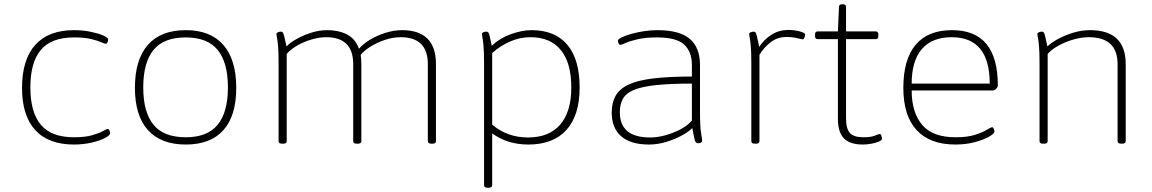

<svg xmlns="http://www.w3.org/2000/svg" viewBox="-20 -670 5389 898"><path d="M326 6Q207 6 145 -61.5Q83 -129 83 -259Q83 -391 145 -460Q207 -529 326 -529Q367 -529 403.5 -521.5Q440 -514 463 -504Q486 -494 486 -485Q486 -481 483 -473Q480 -465 475 -465Q470 -465 453.5 -472.5Q437 -480 406 -487.5Q375 -495 326 -495Q220 -495 171 -436.5Q122 -378 122 -261Q122 -145 171 -86.5Q220 -28 326 -28Q378 -28 411 -37.5Q444 -47 461.5 -57Q479 -67 484 -67Q489 -67 492 -59.5Q495 -52 495 -47Q495 -37 471 -24.5Q447 -12 408.5 -3Q370 6 326 6Z M849 6Q733 6 672 -61.5Q611 -129 611 -259Q611 -391 671.5 -460Q732 -529 849 -529Q964 -529 1024.5 -460Q1085 -391 1085 -259Q1085 -129 1025 -61.5Q965 6 849 6ZM849 -28Q950 -28 998 -86.5Q1046 -145 1046 -261Q1046 -378 998 -436.5Q950 -495 849 -495Q746 -495 698 -436.5Q650 -378 650 -261Q650 -145 698 -86.5Q746 -28 849 -28Z M1299 2Q1283 2 1283 -10V-373Q1283 -427 1280.5 -454.5Q1278 -482 1275.5 -494Q1273 -506 1273 -511Q1273 -516 1280 -519Q1287 -522 1294 -522Q1300 -522 1303 -518Q1306 -514 1309.5 -499.5Q1313 -485 1320 -453Q1336 -470 1367 -487.5Q1398 -505 1435.5 -517Q1473 -529 1511 -529Q1563 -529 1602 -509.5Q1641 -490 1659 -442Q1678 -465 1711 -484.5Q1744 -504 1783 -516.5Q1822 -529 1860 -529Q2019 -529 2019 -370V-10Q2019 2 2003 2H1998Q1981 2 1981 -10V-370Q1981 -496 1854 -496Q1817 -496 1779 -483Q1741 -470 1710.5 -450.5Q1680 -431 1667 -413Q1670 -393 1670 -370V-10Q1670 2 1654 2H1648Q1632 2 1632 -10V-370Q1632 -496 1505 -496Q1475 -496 1439.5 -486Q1404 -476 1372.5 -458.5Q1341 -441 1321 -418V-10Q1321 2 1305 2Z M2260 208Q2244 208 2244 196V-373Q2244 -427 2241.5 -454.5Q2239 -482 2236.5 -494Q2234 -506 2234 -511Q2234 -516 2241 -519Q2248 -522 2255 -522Q2261 -522 2264 -518Q2267 -514 2270.5 -500Q2274 -486 2280 -456Q2318 -492 2370 -510.5Q2422 -529 2466 -529Q2576 -529 2633.5 -460.5Q2691 -392 2691 -261Q2691 -131 2629.5 -62.5Q2568 6 2451 6Q2354 6 2282 -46V196Q2282 208 2266 208ZM2449 -27Q2548 -27 2600 -87Q2652 -147 2652 -261Q2652 -376 2603 -436Q2554 -496 2461 -496Q2412 -496 2366 -476Q2320 -456 2282 -422V-87Q2317 -57 2359.5 -42Q2402 -27 2449 -27Z M3015 6Q2930 6 2885.5 -32.5Q2841 -71 2841 -144Q2841 -189 2859 -221.5Q2877 -254 2919 -274Q2961 -294 3034 -303Q3107 -312 3216 -312V-367Q3216 -427 3180.5 -461Q3145 -495 3053 -495Q2999 -495 2962.5 -486.5Q2926 -478 2906 -469Q2886 -460 2881 -460Q2876 -460 2873 -468Q2870 -476 2870 -480Q2870 -486 2886.5 -494.5Q2903 -503 2931 -511Q2959 -519 2991 -524Q3023 -529 3054 -529Q3159 -529 3206.5 -488Q3254 -447 3254 -366V-150Q3254 -76 3259 -47.5Q3264 -19 3264 -12Q3264 -6 3258.5 -3Q3253 0 3246 0Q3239 0 3235 -4Q3231 -8 3227.5 -23Q3224 -38 3218 -71Q3200 -53 3167.5 -35.5Q3135 -18 3095 -6Q3055 6 3015 6ZM3021 -27Q3054 -27 3091 -37Q3128 -47 3161.5 -64.5Q3195 -82 3216 -106V-279Q3114 -279 3048.5 -272Q2983 -265 2946 -250Q2909 -235 2894 -209Q2879 -183 2879 -145Q2879 -27 3021 -27Z M3510 2Q3494 2 3494 -10V-373Q3494 -427 3491.5 -454.5Q3489 -482 3486.5 -494Q3484 -506 3484 -511Q3484 -516 3491 -519Q3498 -522 3505 -522Q3511 -522 3514 -518Q3517 -514 3520.5 -499Q3524 -484 3531 -451Q3554 -486 3589 -508Q3624 -530 3667 -530Q3696 -530 3721 -523Q3746 -516 3746 -509Q3746 -503 3742.5 -494.5Q3739 -486 3735 -486Q3731 -486 3708.5 -491.5Q3686 -497 3658 -497Q3616 -497 3584.5 -472.5Q3553 -448 3532 -414V-10Q3532 2 3516 2Z M4016 6Q3956 6 3927.5 -22.5Q3899 -51 3899 -114V-487H3804Q3792 -487 3792 -501V-509Q3792 -523 3804 -523H3899L3904 -638Q3904 -650 3919 -650H3922Q3937 -650 3937 -638V-523H4076Q4088 -523 4088 -509V-501Q4088 -487 4076 -487H3937V-117Q3937 -67 3955.5 -47.5Q3974 -28 4018 -28Q4054 -28 4071.5 -35.5Q4089 -43 4095 -43Q4100 -43 4102.5 -34.5Q4105 -26 4105 -21Q4105 -14 4091 -8Q4077 -2 4056.5 2Q4036 6 4016 6Z M4449 6Q4329 6 4267 -61.5Q4205 -129 4205 -259Q4205 -392 4262.5 -460.5Q4320 -529 4433 -529Q4647 -529 4647 -270Q4647 -263 4639.5 -255Q4632 -247 4623 -247H4244Q4244 -144 4293 -86Q4342 -28 4449 -28Q4506 -28 4542 -40Q4578 -52 4596.5 -63.5Q4615 -75 4620 -75Q4625 -75 4628 -67.5Q4631 -60 4631 -55Q4631 -45 4605.5 -30.5Q4580 -16 4538.5 -5Q4497 6 4449 6ZM4244 -279H4609Q4609 -496 4431 -496Q4340 -496 4292 -441Q4244 -386 4244 -279Z M4858 2Q4842 2 4842 -10V-373Q4842 -427 4839.5 -454.5Q4837 -482 4834.5 -494Q4832 -506 4832 -511Q4832 -516 4839 -519Q4846 -522 4853 -522Q4859 -522 4862 -518Q4865 -514 4868.5 -499.5Q4872 -485 4879 -453Q4896 -470 4928 -487.5Q4960 -505 4999.5 -517Q5039 -529 5078 -529Q5245 -529 5245 -370V-10Q5245 2 5228 2H5224Q5207 2 5207 -10V-370Q5207 -496 5072 -496Q5040 -496 5003.5 -486Q4967 -476 4934 -458.5Q4901 -441 4880 -418V-10Q4880 2 4864 2Z"/></svg>

Font: Asap Semi Expanded Thin
Style: Regular
Weight: 100
Width: 6
Designer: Pablo Cosgaya
Foundry: Omnibus-Type
Version: Version 3.001; ttfautohint (v1.8.4.7-5d5b)